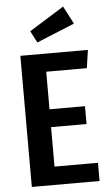

<svg xmlns="http://www.w3.org/2000/svg" viewBox="-61 -969 578 1008"><g transform="rotate(-5 227.5 -464.5)"><path d="M311 -929 128 -815 160 -753 360 -835ZM421 -691H65V0H422V-96H193V-304H380V-398H193V-596H407Z"/></g></svg>

Font: Fira Sans Condensed Medium
Style: Regular
Weight: 500
Width: 3
Designer: Carrois Corporate & Edenspiekermann AG
Foundry: Carrois Corporate GbR & Edenspiekermann AG
Version: Version 4.202;PS 004.202;hotconv 1.0.88;makeotf.lib2.5.64775